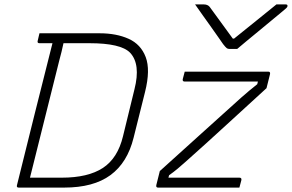

<svg xmlns="http://www.w3.org/2000/svg" viewBox="-20 -851 1324 871"><path d="M1056 -629H1020Q1013 -629 1008 -633Q1003 -637 992 -651Q986 -660 971.5 -680.5Q957 -701 938 -728Q919 -755 899.5 -782Q880 -809 865 -831H904Q922 -831 931 -820Q941 -806 969 -768Q997 -730 1036 -676H1042Q1107 -728 1152.5 -765Q1198 -802 1234 -831H1276Q1286 -831 1284 -822Q1283 -818 1278 -813.5Q1273 -809 1255 -794Q1239 -781 1211.5 -758Q1184 -735 1153.5 -710Q1123 -685 1096.5 -663Q1070 -641 1056 -629ZM432 -700Q508 -700 563.5 -675Q619 -650 641 -592Q663 -534 638 -434L586 -226Q558 -113 481 -56.5Q404 0 271 0H65Q54 0 57 -11Q97 -172 137 -333Q177 -494 218 -655H159Q148 -655 151 -666Q153 -675 155 -683Q157 -691 159 -700ZM116 -45H260Q379 -45 446.5 -89Q514 -133 538 -233L590 -446Q619 -560 570 -612Q528 -655 386 -655H268Q264 -635 259 -615.5Q254 -596 249 -577Q216 -444 182.5 -311Q149 -178 116 -45ZM818 -526H1197Q1207 -526 1205 -515L1189 -451Q1099 -369 1006.5 -284Q914 -199 823 -118Q804 -101 785.5 -85.5Q767 -70 747 -56L744 -45H1066Q1077 -45 1075 -34Q1073 -26 1070.5 -17Q1068 -8 1066 0H697Q687 0 689 -11L705 -75Q797 -159 891 -243Q985 -327 1074 -408Q1093 -425 1110 -439Q1127 -453 1147 -469L1150 -481H818Q807 -481 809 -492Q811 -500 813.5 -509Q816 -518 818 -526Z"/></svg>

Font: Recursive Sn Lnr St Lt
Style: Italic
Weight: 300
Italic angle: -15°
Version: Version 1.079;hotconv 1.0.112;makeotfexe 2.5.65598; ttfautoh